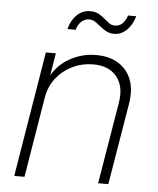

<svg xmlns="http://www.w3.org/2000/svg" viewBox="-52 -777 679 823"><g transform="rotate(5 287.0 -366.0)"><path d="M141.1 -345.7 84 0H40L128.9 -539.1H171.9L151.9 -417.5L143.1 -418.5Q173.8 -484.4 228.5 -515.6Q283.2 -546.9 344.7 -546.9Q400.9 -546.9 439.9 -523.2Q479 -499.5 496.1 -456.1Q513.2 -412.6 503.4 -352.1L444.8 0H400.9L459.5 -352.1Q471.2 -422.9 437.3 -464.4Q403.3 -505.9 335.4 -505.9Q288.6 -505.9 247.1 -485.8Q205.6 -465.8 177.2 -429.7Q148.9 -393.6 141.1 -345.7ZM413.1 -644Q393.6 -644 378.9 -652.1Q364.3 -660.2 352.3 -670.2Q340.3 -680.2 328.6 -688.2Q316.9 -696.3 302.2 -696.3Q282.2 -696.3 267.8 -682.4Q253.4 -668.5 248 -647H212.4Q221.2 -684.1 245.4 -708Q269.5 -731.9 303.2 -731.9Q324.7 -731.9 339.4 -723.9Q354 -715.8 365.5 -705.8Q377 -695.8 387.9 -687.7Q398.9 -679.7 413.1 -679.7Q431.6 -679.7 444.3 -690.9Q457 -702.1 466.3 -727.5H501.5Q490.2 -689 466.8 -666.5Q443.4 -644 413.1 -644Z"/></g></svg>

Font: Inter 18pt ExtraLight
Style: Italic
Weight: 250
Italic angle: -9.3988°
Designer: Rasmus Andersson
Foundry: rsms
Version: Version 4.001;git-66647c0bb